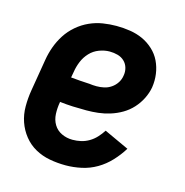

<svg xmlns="http://www.w3.org/2000/svg" viewBox="-85 -608 671 696"><g transform="rotate(15 250.0 -260.0)"><path d="M221 8Q190 8 160.5 2.5Q131 -3 106 -17Q81 -31 63 -53.5Q45 -76 35.5 -103.5Q26 -131 26 -161.5Q26 -192 31 -222L51 -342Q55 -367 64 -392Q73 -417 87.5 -439.5Q102 -462 123 -480Q144 -498 168.5 -509Q193 -520 218.5 -524Q244 -528 269 -528Q295 -528 320.5 -524Q346 -520 368 -510Q390 -500 408.5 -483Q427 -466 437.5 -444Q448 -422 451.5 -397Q455 -372 451 -346Q447 -324 436.5 -303Q426 -282 410 -264.5Q394 -247 373.5 -235Q353 -223 330.5 -216Q308 -209 286 -206.5Q264 -204 242 -204Q216 -204 191.5 -205Q167 -206 142 -209V-207Q138 -185 139 -163Q140 -141 150.5 -123.5Q161 -106 180 -97Q199 -88 221 -88Q237 -88 252.5 -91.5Q268 -95 282.5 -103.5Q297 -112 308.5 -124.5Q320 -137 329 -151L422 -108Q406 -82 384.5 -59Q363 -36 336.5 -20.5Q310 -5 280 1.5Q250 8 221 8ZM255 -298Q269 -298 283 -301Q297 -304 309.5 -312.5Q322 -321 330 -333.5Q338 -346 340 -360Q343 -375 339 -389.5Q335 -404 324.5 -414Q314 -424 299.5 -428Q285 -432 269 -432Q250 -432 230 -424.5Q210 -417 195.5 -401.5Q181 -386 173 -366.5Q165 -347 162 -327L158 -305Q175 -303 192.5 -302Q210 -301 226 -300H227Q234 -299 241 -298.5Q248 -298 255 -298Z"/></g></svg>

Font: Iosevka Web
Style: Bold Italic
Weight: 700
Italic angle: -9°
Monospace: yes
Designer: Belleve Invis
Foundry: Belleve Invis
Version: Version 28.0.3; ttfautohint (v1.8.3)